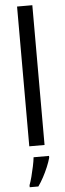

<svg xmlns="http://www.w3.org/2000/svg" viewBox="-64 -790 352 1040"><g transform="rotate(-5 112.0 -269.5)"><path d="M154 0H71V-760H154ZM173 71Q167 93 155.5 120.5Q144 148 130 174Q116 200 101 221H54V210Q61 192 68 165Q75 138 81 109.5Q87 81 89 61H173Z"/></g></svg>

Font: Noto Sans Khmer Condensed
Style: Regular
Weight: 400
Width: 3
Designer: Danh Hong and the Monotype Design Team
Foundry: Monotype Imaging Inc.
Version: Version 2.004